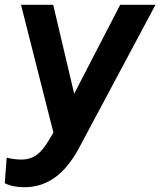

<svg xmlns="http://www.w3.org/2000/svg" viewBox="-39 -564 672 805"><path d="M63 221C161 221 234 164 291 59L613 -544H465L272 -171L184 -544H49L185 -8L165 25C138 70 109 105 50 105C32 105 7 102 -11 97L-19 204C2 215 30 221 63 221Z"/></svg>

Font: Mluvka Bold
Style: Italic
Weight: 700
Italic angle: -8°
Designer: Modified by Jiří Krblich, Original typeface by Gumpita Rahayu
Foundry: Gumpita Rahayu & Jiří Krblich
Version: Version 2.000;Glyphs 3.1.1 (3134)